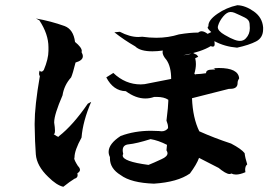

<svg xmlns="http://www.w3.org/2000/svg" viewBox="-20 -742 1030 737"><path d="M223 -25Q197 -31 165 -63Q121 -105 117.5 -149.5Q114 -194 113 -262V-268Q113 -335 133 -450Q130 -453 130 -459Q130 -464 132 -471Q135 -467 139 -467Q143 -467 148 -473Q166 -516 166 -547V-561Q166 -611 131 -664L118 -671Q175 -661 228 -642Q262 -629 268 -581Q294 -560 294 -546L293 -542Q298 -533 298 -526Q298 -510 270 -502Q259 -458 253 -445Q226 -415 220 -376Q188 -302 188 -273V-271Q191 -252 191 -241Q191 -227 186 -227Q200 -217 204 -217Q206 -217 206 -219Q260 -261 317 -344L330 -351Q298 -277 293 -214Q266 -165 266 -138L265 -134Q265 -127 279 -105Q287 -97 287 -90Q287 -83 277 -77L278 -70Q278 -59 266 -56Q248 -45 223 -25ZM571 -37Q483 -40 443 -70Q402 -95 402 -134V-139Q397 -149 397 -159Q397 -190 443 -220Q496 -240 560 -240L591 -239L600 -238Q616 -238 625 -250V-254Q625 -264 619 -279Q626 -336 626 -353V-359Q610 -370 581 -370H572Q555 -364 538 -364Q501 -364 463 -392Q415 -393 388 -445L415 -462Q461 -418 520 -418L535 -419L637 -439Q637 -486 619 -512Q604 -529 604 -542L605 -548Q583 -545 565 -545Q518 -545 499 -564Q457 -588 419 -618L440 -620Q478 -600 511 -600L526 -601Q554 -597 580 -597Q626 -597 667 -610Q709 -617 741 -617Q747 -622 754 -622Q764 -622 777 -612L791 -619Q777 -631 777 -637Q777 -639 780 -641V-644Q780 -665 814.5 -689Q849 -713 891 -722Q922 -721 954.5 -698Q987 -675 990 -637V-630Q990 -597 963 -583Q936 -569 890 -559Q842 -563 803 -584L804 -573Q804 -563 797 -563Q794 -563 789 -565Q753 -543 684 -530Q711 -532 719 -540Q729 -534 732.5 -533Q736 -532 741 -524Q729 -519 729 -517L730 -515Q732 -506 732 -496Q732 -479 726 -459L733 -452L729 -457Q753 -458 771 -461V-462Q771 -475 796 -475Q806 -475 806 -476Q806 -478 799 -480L820 -481Q895 -481 898 -441Q892 -432 892 -424V-423Q892 -401 864 -401H859Q810 -388 717 -365Q720 -289 745 -238Q803 -212 867 -191Q907 -170 919 -154Q921 -136 929 -111Q921 -105 921 -90L922 -81Q901 -72 886 -72Q876 -72 868 -76Q865 -74 861 -74Q847 -74 816 -100L822 -96L744 -136Q735 -111 709 -76Q662 -43 571 -37ZM550 -109Q568 -116 600 -131Q623 -141 623 -154Q623 -159 619 -165L621 -186Q588 -203 558 -208Q504 -191 474 -188Q451 -186 451 -165Q451 -159 453 -151Q451 -148 451 -145Q451 -122 550 -109ZM901 -585Q915 -585 924 -595Q939 -611 939 -634Q939 -637 938 -651.5Q937 -666 920 -674.5Q903 -683 880 -693Q872 -696 865 -696Q851 -696 836.5 -678.5Q822 -661 817 -643L816 -638Q816 -623 842.5 -608Q869 -593 874 -592Q889 -585 901 -585Z"/></svg>

Font: Xiangcui Kesong Xiangcui Kesong
Style: Regular
Weight: 400
Version: Version 1.501;March 28, 2024;FontCreator 14.0.0.2814 64-bit